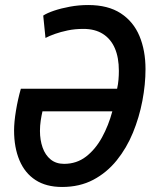

<svg xmlns="http://www.w3.org/2000/svg" viewBox="-20 -729 600 764"><path d="M227 15Q164 15 121.5 -12.5Q79 -40 57.5 -91Q36 -142 36 -210Q36 -243 43.5 -288.5Q51 -334 63 -376H446Q450 -394 451.5 -412Q453 -430 453 -447Q453 -500 437 -537Q421 -574 389.5 -594Q358 -614 312 -614Q278 -614 249.5 -608Q221 -602 198.5 -594Q176 -586 161 -578L152 -667Q167 -677 195 -686.5Q223 -696 258.5 -702.5Q294 -709 331 -709Q410 -709 460.5 -676Q511 -643 535 -585.5Q559 -528 559 -454Q559 -393 546.5 -327.5Q534 -262 509 -201Q484 -140 444.5 -91Q405 -42 351 -13.5Q297 15 227 15ZM235 -77Q285 -77 322.5 -106Q360 -135 386 -182.5Q412 -230 427 -286H149Q145 -269 142 -249Q139 -229 139 -208Q139 -172 149.5 -142Q160 -112 181.5 -94.5Q203 -77 235 -77Z"/></svg>

Font: Ubuntu Sans Mono Medium
Style: Italic
Weight: 500
Italic angle: -13.5°
Monospace: yes
Designer: Dalton Maag Ltd
Foundry: Dalton Maag Ltd
Version: Version 1.006